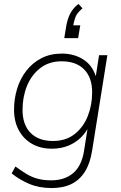

<svg xmlns="http://www.w3.org/2000/svg" viewBox="-20 -763 610 971"><path d="M241 188Q177 188 127 166.5Q77 145 39 114L58 79Q88 101 114.5 117Q141 133 171 141Q201 149 239 149Q307 149 350 112.5Q393 76 405 0L426 -133L434 -132Q417 -95 389.5 -68Q362 -41 325 -26Q288 -11 242 -11Q185 -11 142 -35.5Q99 -60 75 -104.5Q51 -149 51 -208Q51 -263 66.5 -314Q82 -365 113 -405Q144 -445 189 -468.5Q234 -492 294 -492Q356 -492 404 -460.5Q452 -429 469 -362H462L481 -484H523L446 -2Q436 63 409.5 105Q383 147 341.5 167.5Q300 188 241 188ZM248 -50Q313 -50 357 -84.5Q401 -119 423.5 -175Q446 -231 446 -296Q446 -371 405.5 -412Q365 -453 292 -453Q228 -453 183.5 -418.5Q139 -384 116.5 -328.5Q94 -273 94 -208Q94 -132 134.5 -91Q175 -50 248 -50ZM305 -570 315 -631Q321 -667 335.5 -695Q350 -723 377 -743L397 -721Q370 -698 362 -677.5Q354 -657 349 -628L336 -635H386L375 -570Z"/></svg>

Font: Nunito Sans 12pt ExtraLight 12pt ExtraLight
Style: Italic
Weight: 250
Italic angle: -9°
Version: Version 3.101;gftools[0.9.27]